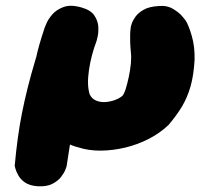

<svg xmlns="http://www.w3.org/2000/svg" viewBox="-20 -518 695 666"><path d="M251 -7Q230 -12 205 -25Q180 -38 156.5 -62Q133 -86 116 -124Q99 -162 96 -219Q95 -267 104 -312Q113 -357 135 -422Q135 -422 141 -436.5Q147 -451 161 -467.5Q175 -484 200 -493.5Q225 -503 263 -492Q295 -483 307.5 -464Q320 -445 321 -425Q322 -405 318.5 -390.5Q315 -376 315 -376Q296 -326 288.5 -274.5Q281 -223 291 -191Q298 -176 312.5 -169.5Q327 -163 344.5 -164Q362 -165 378.5 -171Q395 -177 405 -186Q411 -193 416.5 -211Q422 -229 427 -252.5Q432 -276 434 -298.5Q436 -321 434 -336Q432 -358 431.5 -373Q431 -388 431.5 -400.5Q432 -413 434 -426Q434 -426 437 -436Q440 -446 449.5 -459.5Q459 -473 478 -484Q497 -495 529 -497Q559 -500 580.5 -487Q602 -474 613 -460.5Q624 -447 624 -447Q635 -429 645.5 -392.5Q656 -356 655 -311Q652 -257 641 -218.5Q630 -180 611.5 -149Q593 -118 565 -85Q536 -57 497.5 -37Q459 -17 416 -6.5Q373 4 330.5 4.5Q288 5 251 -7ZM110 128Q83 126 67.5 115.5Q52 105 44 91Q36 77 33.5 67Q31 57 31 57Q36 3 42 -40.5Q48 -84 56 -124.5Q64 -165 75.5 -211.5Q87 -258 105 -318Q105 -318 109.5 -328Q114 -338 124.5 -350.5Q135 -363 154.5 -372.5Q174 -382 204 -381Q237 -380 253.5 -367Q270 -354 276 -337.5Q282 -321 282.5 -308.5Q283 -296 283 -296Q267 -233 255 -180.5Q243 -128 232.5 -72Q222 -16 211 59Q211 59 207 70Q203 81 192 95.5Q181 110 161 120Q141 130 110 128Z"/></svg>

Font: Sour Gummy Black
Style: Italic
Weight: 900
Italic angle: -11.3°
Designer: Stefie Justprince
Foundry: Eifetstype
Version: Version 1.000